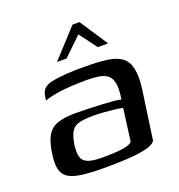

<svg xmlns="http://www.w3.org/2000/svg" viewBox="-111 -673 721 773"><g transform="rotate(-20 249.5 -287.0)"><path d="M208 6Q146 6 108 0.5Q70 -5 51 -19Q32 -33 27.5 -57Q23 -81 28 -117Q35 -168 50.5 -194.5Q66 -221 95.5 -231Q125 -241 173 -241Q199 -241 229 -240Q259 -239 287.5 -237.5Q316 -236 337 -234Q358 -232 365 -229Q372 -271 368 -295Q364 -319 350.5 -331Q337 -343 314 -347Q291 -351 261 -351Q227 -351 192.5 -349Q158 -347 128.5 -342Q99 -337 78 -329L81 -348Q85 -371 98.5 -381Q112 -391 130 -394Q151 -399 190.5 -402Q230 -405 274 -404Q330 -404 368.5 -398.5Q407 -393 429 -376Q451 -359 458 -325Q465 -291 457 -234L428 -30Q417 -11 363.5 -2.5Q310 6 208 6ZM213 -36Q273 -36 303.5 -41Q334 -46 342 -57L360 -195Q351 -198 329 -200.5Q307 -203 282 -205Q257 -207 240 -207Q203 -207 179 -202Q155 -197 143 -179Q131 -161 125 -123Q121 -92 125.5 -73Q130 -54 150 -45Q170 -36 213 -36ZM173 -460 283 -580H313L392 -460H348L292 -535L214 -460Z"/></g></svg>

Font: Genos Medium
Style: Italic
Weight: 500
Italic angle: -8°
Designer: Robert E. Leuschke
Foundry: Robert E. Leuschke
Version: Version 1.010